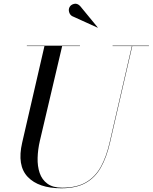

<svg xmlns="http://www.w3.org/2000/svg" viewBox="-20 -995 819 1030"><path d="M367 -908.5Q355 -915.5 350.8 -930.2Q346.5 -945 353.5 -957.5Q360.5 -970 377.2 -974.2Q394 -978.5 409.5 -963L504.5 -847.5L503.5 -846.5ZM124 -750H409V-748H313.5L194 -240Q183 -193 181.8 -148.2Q180.5 -103.5 192.8 -67.2Q205 -31 234.5 -9.5Q264 12 314 12Q391 12 440.8 -16.8Q490.5 -45.5 520.5 -99.5Q550.5 -153.5 568 -230L687.5 -748H584V-750H779V-748H689.5L570 -230Q552 -151.5 521.2 -96.8Q490.5 -42 439.2 -13.5Q388 15 309 15Q187 15 128.8 -46Q70.5 -107 99 -230L218.5 -748H124Z"/></svg>

Font: Bodoni* 96pt
Style: Italic
Weight: 400
Italic angle: -13°
Version: Version 2.3